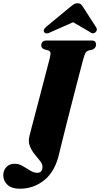

<svg xmlns="http://www.w3.org/2000/svg" viewBox="-110 -948 613 1175"><path d="M398.5 -582Q395 -569.5 384.5 -529.2Q374 -489 359.2 -432Q344.5 -375 328 -311Q311.5 -247 296.2 -186.2Q281 -125.5 269.2 -78.2Q257.5 -31 252 -8Q228 99.5 162.5 153.2Q97 207 11.5 207Q-38.5 207 -64.2 183Q-90 159 -90 124.5Q-90 95 -71.2 74.5Q-52.5 54 -19.5 54Q5 54 28.5 67.8Q52 81.5 74.2 95.5Q96.5 109.5 117 109.5Q150 109.5 150 73.5Q150 55.5 134.8 36.5Q119.5 17.5 101.2 -5Q83 -27.5 72.2 -55.2Q61.5 -83 71 -119Q76 -139 86.2 -177.8Q96.5 -216.5 109.2 -265.2Q122 -314 135.5 -365.5Q149 -417 161 -463.2Q173 -509.5 182 -543.8Q191 -578 194.5 -591.5Q200.5 -617 198.8 -626Q197 -635 184 -640L159 -646.5Q142.5 -654.5 142.5 -670.5Q142.5 -683.5 150.5 -691.8Q158.5 -700 174.5 -700H450.5Q467 -700 472.5 -692.8Q478 -685.5 478 -675Q478 -664 471.8 -656.5Q465.5 -649 457.5 -645L430.5 -638.5Q419 -634 413.2 -624.5Q407.5 -615 398.5 -582ZM200.5 -751.5Q173.5 -736.5 162 -749.5Q149.5 -764 173 -784L313 -900Q328 -912.5 339 -920.2Q350 -928 364.5 -928Q379 -928 386.5 -920.5Q394 -913 401.5 -900L479.5 -779Q484.5 -769.5 481.8 -761.8Q479 -754 473 -749.5Q457.5 -737.5 441.5 -751.5L337.5 -812Z"/></svg>

Font: Fraunces 144pt Soft Black
Style: Italic
Weight: 900
Italic angle: -16°
Version: Version 1.000;[b76b70a41]